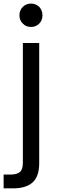

<svg xmlns="http://www.w3.org/2000/svg" viewBox="-47 -787 314 1067"><path d="M170.9 119.1Q170.9 194.3 133.8 227.1Q96.7 259.8 25.9 259.8H-26.9V183.1H11.2Q47.4 183.1 64.9 168Q80.1 152.8 80.1 117.2V-547.9H170.9ZM61 -702.1Q61 -730 80.1 -749Q98.1 -767.1 126 -767.1Q151.4 -767.1 170.9 -749Q189 -729.5 189 -702.1Q189 -673.8 170.9 -655.8Q152.3 -637.2 126 -637.2Q97.2 -637.2 80.1 -655.8Q61 -673.3 61 -702.1Z"/></svg>

Font: PoppinsZ
Style: Regular
Weight: 400
Designer: Ninad Kale (Devanagari), Jonny Pinhorn (Latin)
Foundry: Indian Type Foundry
Version: Version 3.002;FEAKit 1.0